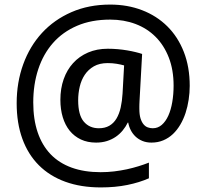

<svg xmlns="http://www.w3.org/2000/svg" viewBox="-20 -734 906 843"><path d="M813 -356.9Q813 -326.7 808.3 -296.1Q803.7 -265.6 794.7 -238Q785.6 -210.4 771.7 -186.8Q757.8 -163.1 739.3 -145.5Q720.7 -127.9 697 -117.9Q673.3 -107.9 645 -107.9Q623 -107.9 605.2 -115.2Q587.4 -122.6 574.7 -134.8Q562 -147 554 -162.8Q545.9 -178.7 543 -195.8H541Q532.2 -177.7 519 -161.6Q505.9 -145.5 488.5 -133.5Q471.2 -121.6 449.5 -114.7Q427.7 -107.9 401.9 -107.9Q364.3 -107.9 335.2 -121.6Q306.2 -135.3 286.1 -159.9Q266.1 -184.6 255.6 -219.2Q245.1 -253.9 245.1 -295.9Q245.1 -345.2 259.5 -386.2Q273.9 -427.2 301 -457Q328.1 -486.8 366.7 -503.4Q405.3 -520 453.1 -520Q475.1 -520 497.1 -518.1Q519 -516.1 539.1 -512.7Q559.1 -509.3 575.9 -505.1Q592.8 -501 604 -497.1L592.8 -293.9Q592.3 -283.2 592 -276.6Q591.8 -270 591.8 -266.1Q591.8 -262.2 591.8 -260.3Q591.8 -258.3 591.8 -256.8Q591.8 -231 596.9 -214.4Q602.1 -197.8 610.4 -188Q618.7 -178.2 629.2 -174.6Q639.6 -170.9 650.9 -170.9Q673.3 -170.9 690.4 -185.8Q707.5 -200.7 719 -226.1Q730.5 -251.5 736.3 -285.6Q742.2 -319.8 742.2 -357.9Q742.2 -427.2 721.2 -481.2Q700.2 -535.2 663.1 -572.3Q626 -609.4 575 -628.7Q523.9 -647.9 463.9 -647.9Q381.3 -647.9 318.4 -620.8Q255.4 -593.8 212.6 -545.2Q169.9 -496.6 147.9 -429.9Q126 -363.3 126 -284.2Q126 -210.4 145.3 -153.3Q164.6 -96.2 201.9 -57.1Q239.3 -18.1 294.7 2Q350.1 22 421.9 22Q451.7 22 480.7 18.6Q509.8 15.1 536.9 9.3Q564 3.4 588.4 -4.2Q612.8 -11.7 633.8 -20V48.8Q591.8 67.4 539.1 78.1Q486.3 88.9 422.9 88.9Q335.4 88.9 266.8 64Q198.2 39.1 150.6 -8.5Q103 -56.2 78.1 -124.8Q53.2 -193.4 53.2 -280.8Q53.2 -372.6 82 -451.9Q110.8 -531.2 164.3 -589.4Q217.8 -647.5 293.7 -680.7Q369.6 -713.9 463.9 -713.9Q540 -713.9 604 -689.2Q668 -664.6 714.6 -618.4Q761.2 -572.3 787.1 -506.1Q813 -439.9 813 -356.9ZM323.2 -293.9Q323.2 -229 347.9 -200Q372.6 -170.9 414.1 -170.9Q440.9 -170.9 460 -181.9Q479 -192.9 491.2 -213.1Q503.4 -233.4 509.8 -261.5Q516.1 -289.6 518.1 -323.2L524.9 -446.8Q511.2 -450.7 492.4 -453.9Q473.6 -457 453.1 -457Q417 -457 392.3 -442.9Q367.7 -428.7 352.3 -405.8Q336.9 -382.8 330.1 -353.5Q323.2 -324.2 323.2 -293.9Z"/></svg>

Font: Genotype
Style: Regular
Weight: 400
Foundry: Ascender Corporation
Version: Version 1.00